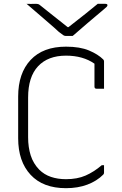

<svg xmlns="http://www.w3.org/2000/svg" viewBox="-20 -964 640 1004"><path d="M325 20Q205 20 140 -50Q75 -120 75 -241V-459Q75 -581 140 -650.5Q205 -720 325 -720Q398 -720 445.5 -700Q493 -680 520 -653Q524 -649 524 -643V-500H485Q474 -500 474 -511V-631Q414 -673 325 -673Q231 -673 179 -617.5Q127 -562 127 -454V-246Q127 -194 140.5 -151.5Q154 -109 185 -77Q211 -51 246.5 -39Q282 -27 325 -27Q384 -27 427.5 -46Q471 -65 512 -100H524V-61Q524 -55 520 -51Q486 -17 436.5 1.5Q387 20 325 20ZM360 -776H324Q317 -776 311 -780Q305 -784 288 -797Q280 -805 260.5 -822Q241 -839 216 -860.5Q191 -882 165.5 -904Q140 -926 119 -944Q131 -943 141.5 -943.5Q152 -944 164 -944Q175 -944 180 -942.5Q185 -941 193 -934Q208 -922 245 -892.5Q282 -863 334 -822H338Q390 -862 426.5 -891.5Q463 -921 491 -944H530Q542 -944 542 -937Q542 -933 538 -928.5Q534 -924 517 -910Q504 -899 482.5 -881Q461 -863 437 -842.5Q413 -822 392.5 -804Q372 -786 360 -776Z"/></svg>

Font: Recursive Sn Lnr St Lt
Style: Regular
Weight: 300
Version: Version 1.079;hotconv 1.0.112;makeotfexe 2.5.65598; ttfautoh